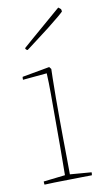

<svg xmlns="http://www.w3.org/2000/svg" viewBox="-81 -724 416 768"><g transform="rotate(-10 127.0 -340.0)"><path d="M36 4Q35 0 35 -9L123 -19Q123 -38 123.5 -71.5Q124 -105 124 -139Q124 -173 124 -193Q124 -224 124 -265Q124 -306 124 -350Q124 -394 122 -433L24 -424Q24 -427 24 -430.5Q24 -434 25 -436L136 -456L143 -447L142 -409Q141 -375 141 -328.5Q141 -282 141 -248Q141 -210 141.5 -166.5Q142 -123 142.5 -84Q143 -45 143 -19L230 -12Q230 -10 230 -6.5Q230 -3 229 0Q216 0 190 0.5Q164 1 134 1.5Q104 2 77.5 2.5Q51 3 36 4ZM57 -541 54 -547 93 -581 207 -679 213 -684Q215 -683 217.5 -680.5Q220 -678 223 -676L225 -667Q225 -665 206 -649Q187 -633 159 -611Q131 -589 104 -569Q77 -549 63 -538Z"/></g></svg>

Font: Labrada Thin
Style: Regular
Weight: 100
Designer: Mercedes Jáuregui
Foundry: Omnibus-Type Team
Version: Version 1.000; ttfautohint (v1.8.4.7-5d5b)